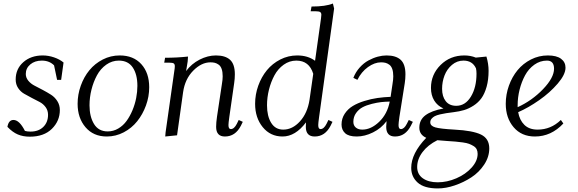

<svg xmlns="http://www.w3.org/2000/svg" viewBox="-20 -766 3275 1087"><path d="M22 -47.9Q28.8 -86.9 56.2 -86.9Q89.8 -86.9 121.1 -24.9Q134.3 -21 152.8 -21Q198.2 -21 225.1 -47.4Q252 -73.7 252 -116.2Q252 -140.6 238.3 -159.4Q224.6 -178.2 204.3 -188.7Q184.1 -199.2 160.4 -211.4Q136.7 -223.6 116.5 -235.4Q96.2 -247.1 82.5 -267.8Q68.8 -288.6 68.8 -315.9Q68.8 -376 112.1 -414.1Q155.3 -452.1 222.2 -452.1Q253.9 -452.1 285.9 -441.2Q317.9 -430.2 339.8 -412.1L326.2 -314H303.2L286.1 -396Q259.3 -422.9 216.8 -422.9Q177.2 -422.9 151.6 -401.4Q126 -379.9 126 -347.2Q126 -326.2 140.4 -308.8Q154.8 -291.5 176 -280.8Q197.3 -270 222.4 -256.6Q247.6 -243.2 268.8 -229.7Q290 -216.3 304.4 -193.8Q318.8 -171.4 318.8 -143.1Q318.8 -81.1 273.7 -36.6Q228.5 7.8 148.9 7.8Q110.4 7.8 80.6 -4.9Q50.8 -17.6 22 -47.9Z M419.4 -178.2Q419.4 -231 437.3 -280.8Q455.1 -330.6 486.1 -368.4Q517.1 -406.2 562 -429.2Q606.9 -452.1 657.7 -452.1Q735.4 -452.1 780 -402.8Q824.7 -353.5 824.7 -272Q824.7 -219.2 806.4 -168.9Q788.1 -118.7 756.8 -79.6Q725.6 -40.5 680.4 -16.8Q635.3 6.8 584.5 6.8Q508.8 6.8 464.1 -45.7Q419.4 -98.1 419.4 -178.2ZM486.8 -169.9Q486.8 -105.5 512.5 -63.7Q538.1 -22 589.8 -22Q621.6 -22 649.4 -38.3Q677.2 -54.7 696.5 -81.3Q715.8 -107.9 730 -141.8Q744.1 -175.8 751 -211.2Q757.8 -246.6 757.8 -279.8Q757.8 -344.7 731.7 -383.8Q705.6 -422.9 652.8 -422.9Q613.8 -422.9 581.3 -399.7Q548.8 -376.5 528.8 -339.4Q508.8 -302.2 497.8 -258.3Q486.8 -214.4 486.8 -169.9Z M909.7 -411.1 914.6 -439Q981.4 -439 1044.4 -445.8L1042.5 -418L1033.7 -363.8Q1064 -404.8 1110.1 -428.5Q1156.2 -452.1 1202.6 -452.1Q1255.4 -452.1 1282.5 -427.5Q1309.6 -402.8 1309.6 -345.2Q1309.6 -320.3 1305.7 -294.9L1278.3 -104Q1273.4 -68.8 1273.4 -58.1Q1273.4 -35.2 1286.6 -35.2Q1305.7 -35.2 1320.8 -64.9L1331.5 -86.9L1354.5 -76.2L1343.8 -54.2Q1312.5 6.8 1253.4 6.8Q1203.6 6.8 1203.6 -47.9Q1203.6 -71.8 1208.5 -105L1236.3 -290Q1240.7 -315.4 1240.7 -334Q1240.7 -358.9 1234.9 -375.5Q1229 -392.1 1218 -399.9Q1207 -407.7 1196.3 -410.4Q1185.5 -413.1 1171.4 -413.1Q1120.6 -413.1 1074 -366Q1027.3 -318.8 1016.6 -244.1L982.4 0L915.5 6.8L917.5 -17.1L966.8 -363.8Q969.7 -380.9 969.7 -391.1Q969.7 -402.8 963.4 -407Q957 -411.1 939.5 -411.1Z M1424.3 -178.2Q1424.3 -231 1442.1 -280.8Q1460 -330.6 1491 -368.4Q1522 -406.2 1566.9 -429.2Q1611.8 -452.1 1662.6 -452.1Q1722.7 -452.1 1763.7 -421.9L1797.4 -662.1Q1799.3 -675.8 1799.3 -682.1Q1799.3 -693.4 1792.5 -697.8Q1785.6 -702.1 1768.6 -702.1H1738.8L1743.7 -729Q1823.7 -729 1864.7 -746.1L1871.6 -717.8L1786.6 -104Q1781.7 -68.8 1781.7 -58.1Q1781.7 -35.2 1794.4 -35.2Q1813.5 -35.2 1828.6 -64.9L1839.4 -86.9L1862.3 -76.2L1851.6 -54.2Q1820.3 6.8 1761.7 6.8Q1711.4 6.8 1711.4 -47.9Q1711.4 -64.5 1712.4 -73.2Q1652.3 6.8 1579.6 6.8Q1510.7 6.8 1467.5 -46.1Q1424.3 -99.1 1424.3 -178.2ZM1491.7 -169.9Q1491.7 -108.4 1515.4 -70.3Q1539.1 -32.2 1583.5 -32.2Q1635.7 -32.2 1678.2 -78.9Q1720.7 -125.5 1732.4 -201.2L1753.4 -348.1Q1730.5 -422.9 1657.7 -422.9Q1618.7 -422.9 1586.2 -399.7Q1553.7 -376.5 1533.7 -339.4Q1513.7 -302.2 1502.7 -258.3Q1491.7 -214.4 1491.7 -169.9Z M1913.6 -61Q1913.6 -94.7 1931.4 -121.8Q1949.2 -148.9 1977.1 -165.8Q2004.9 -182.6 2042.7 -194.3Q2080.6 -206.1 2116.9 -211.2Q2153.3 -216.3 2191.4 -217.8L2202.1 -290Q2206.5 -315.4 2206.5 -334Q2206.5 -358.9 2200.7 -375.5Q2194.8 -392.1 2183.8 -399.9Q2172.9 -407.7 2162.1 -410.4Q2151.4 -413.1 2137.2 -413.1Q2100.6 -413.1 2063.2 -386.2Q2025.9 -359.4 2003.4 -314L1980.5 -325.2Q1993.2 -357.9 2016.1 -383.5Q2039.1 -409.2 2065.7 -423.6Q2092.3 -438 2118.4 -445.1Q2144.5 -452.1 2168.5 -452.1Q2221.2 -452.1 2248.3 -427.5Q2275.4 -402.8 2275.4 -345.2Q2275.4 -320.3 2271.5 -294.9L2241.2 -104Q2236.3 -68.8 2236.3 -58.1Q2236.3 -35.2 2249.5 -35.2Q2268.1 -35.2 2283.2 -64.9L2294.4 -86.9L2317.4 -76.2L2306.2 -54.2Q2274.9 6.8 2216.3 6.8Q2166.5 6.8 2166.5 -47.9Q2166.5 -60.5 2168.5 -80.1Q2138.7 -39.6 2091.8 -16.4Q2044.9 6.8 1999.5 6.8Q1954.1 6.8 1933.8 -12Q1913.6 -30.8 1913.6 -61ZM1980.5 -76.2Q1980.5 -55.7 1994.4 -43.9Q2008.3 -32.2 2031.2 -32.2Q2080.6 -32.2 2126.7 -76.4Q2172.9 -120.6 2186.5 -190.9Q2161.1 -190.4 2138.4 -188Q2115.7 -185.5 2085.2 -178Q2054.7 -170.4 2033 -158.9Q2011.2 -147.5 1995.8 -126Q1980.5 -104.5 1980.5 -76.2Z M2308.1 184.1Q2308.1 103 2393.1 14.2Q2354 -3.4 2354 -43Q2354 -87.4 2388.4 -113.3Q2422.9 -139.2 2490.7 -151.9Q2456.5 -167 2438.2 -197Q2419.9 -227.1 2419.9 -268.1Q2419.9 -344.2 2474.4 -398.2Q2528.8 -452.1 2608.9 -452.1Q2644 -452.1 2673.8 -439.9L2733.9 -445.8Q2746.1 -404.3 2746.1 -365.2Q2746.1 -314.5 2734.9 -274.7Q2723.6 -234.9 2705.6 -210Q2687.5 -185.1 2660.9 -168Q2634.3 -150.9 2607.4 -142.8Q2580.6 -134.8 2547.9 -130.9Q2521.5 -127.4 2506.1 -125.2Q2490.7 -123 2471.2 -118.4Q2451.7 -113.8 2441.2 -108.2Q2430.7 -102.5 2423.3 -93.8Q2416 -85 2416 -73.2Q2416 -53.2 2444.3 -44.9Q2472.7 -36.6 2552.7 -32.2Q2656.2 -26.9 2703.1 -4.2Q2750 18.6 2750 74.2Q2750 122.1 2721.2 165.8Q2692.4 209.5 2648.7 238Q2605 266.6 2554.4 283.7Q2503.9 300.8 2459 300.8Q2381.3 300.8 2344.7 267.8Q2308.1 234.9 2308.1 184.1ZM2341.8 179.2Q2341.8 220.7 2373.8 243.4Q2405.8 266.1 2458 266.1Q2511.2 266.1 2563.7 243.4Q2616.2 220.7 2650.1 182.9Q2684.1 145 2684.1 105Q2684.1 90.3 2678.7 79.3Q2673.3 68.4 2660.9 60.8Q2648.4 53.2 2635.5 48.3Q2622.6 43.5 2599.9 40.3Q2577.1 37.1 2558.8 35.6Q2540.5 34.2 2510.7 32.2Q2498.5 31.7 2456.1 27.8Q2402.3 54.7 2372.1 95Q2341.8 135.3 2341.8 179.2ZM2482.9 -263.2Q2482.9 -219.7 2503.4 -193.4Q2523.9 -167 2563 -167Q2614.3 -167 2646 -219Q2677.7 -271 2677.7 -349.1Q2677.7 -365.7 2674.8 -378.9Q2654.8 -422.9 2604 -422.9Q2567.4 -422.9 2538.8 -398.7Q2510.3 -374.5 2496.6 -338.6Q2482.9 -302.7 2482.9 -263.2Z M2843.3 -178.2Q2843.3 -231 2861.1 -280.8Q2878.9 -330.6 2909.9 -368.4Q2940.9 -406.2 2985.8 -429.2Q3030.8 -452.1 3081.5 -452.1Q3130.9 -452.1 3156.2 -433.3Q3181.6 -414.6 3181.6 -382.8Q3181.6 -344.2 3137.7 -293Q3093.8 -241.7 3032.7 -199Q2971.7 -156.2 2913.6 -130.9Q2921.4 -85.9 2948.7 -59.1Q2976.1 -32.2 3023.4 -32.2Q3099.1 -32.2 3155.3 -86.9L3169.4 -66.9Q3100.6 6.8 3008.3 6.8Q2932.6 6.8 2887.9 -45.7Q2843.3 -98.1 2843.3 -178.2ZM2910.6 -159.2Q2992.2 -196.3 3054.4 -261.2Q3116.7 -326.2 3116.7 -377Q3116.7 -422.9 3076.7 -422.9Q3037.6 -422.9 3005.1 -399.7Q2972.7 -376.5 2952.6 -339.4Q2932.6 -302.2 2921.6 -258.3Q2910.6 -214.4 2910.6 -169.9Z"/></svg>

Font: Dihjauti S
Style: Italic
Weight: 400
Italic angle: -9°
Designer: T. Christopher White
Version: Version 3.0.0